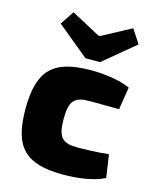

<svg xmlns="http://www.w3.org/2000/svg" viewBox="-116 -838 749 929"><g transform="rotate(15 259.0 -374.0)"><path d="M435 -760 289 -682H281L136 -760L90 -691L249 -560H322L480 -691ZM292 -511C101 -511 32 -441 32 -249C32 -57 100 12 290 12C362 12 439 2 496 -26L479 -141C419 -134 355 -133 323 -133C247 -133 223 -157 223 -249C223 -341 247 -365 323 -365C363 -365 410 -364 470 -364L488 -477C431 -503 348 -511 292 -511Z"/></g></svg>

Font: Exo 2 Extra Bold
Style: Regular
Weight: 800
Designer: Natanael Gama
Version: Version 1.001;PS 001.001;hotconv 1.0.88;makeotf.lib2.5.64775